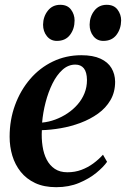

<svg xmlns="http://www.w3.org/2000/svg" viewBox="-20 -767 524 798"><path d="M425 -94.5Q410.5 -73.5 380.8 -49Q351 -24.5 308.8 -6.8Q266.5 11 213.5 11Q163 11 126.2 -6.2Q89.5 -23.5 66 -53Q42.5 -82.5 31.2 -120Q20 -157.5 20 -198.5Q20 -269 42.5 -330.2Q65 -391.5 105 -438.2Q145 -485 199.5 -511.2Q254 -537.5 318 -537.5Q366.5 -537.5 397.5 -523.2Q428.5 -509 443.2 -484.2Q458 -459.5 458.5 -427.5Q458.5 -384 439.2 -351Q420 -318 387.5 -294.8Q355 -271.5 315 -256.5Q275 -241.5 233 -234.2Q191 -227 154 -226Q152 -191.5 156.8 -159.8Q161.5 -128 174 -103.8Q186.5 -79.5 207.8 -65.2Q229 -51 260 -51Q291.5 -51 318.2 -61Q345 -71 367.5 -87.5Q390 -104 408 -124ZM293 -498.5Q263.5 -498.5 239.5 -476.8Q215.5 -455 198 -419.5Q180.5 -384 169.5 -341.5Q158.5 -299 155 -257.5Q182.5 -260 209.5 -270Q236.5 -280 260.2 -295.8Q284 -311.5 302.5 -332.8Q321 -354 331.2 -379.5Q341.5 -405 341.5 -434.5Q341 -467.5 328.5 -483Q316 -498.5 293 -498.5ZM216.5 -597Q190.5 -597 174.8 -616.8Q159 -636.5 159 -664.5Q159.5 -698 178.8 -722.5Q198 -747 230.5 -747Q260.5 -747 275.2 -727Q290 -707 290 -682Q290 -647 271 -622Q252 -597 216.5 -597ZM409.5 -597Q383.5 -597 368 -616.8Q352.5 -636.5 352.5 -664.5Q353 -698 372 -722.5Q391 -747 423.5 -747Q453.5 -747 468.5 -727Q483.5 -707 483.5 -682Q483 -647 464 -622Q445 -597 409.5 -597Z"/></svg>

Font: Merriweather 96pt SemiBold
Style: Italic
Weight: 600
Italic angle: -7.8°
Version: Version 2.101